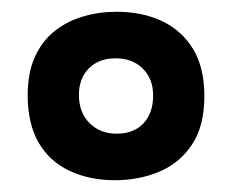

<svg xmlns="http://www.w3.org/2000/svg" viewBox="-20 -691 393 326"><path d="M175 -385Q132 -385 98 -401Q64 -417 45.5 -449Q27 -481 27 -529Q27 -568 39.5 -595Q52 -622 73 -638.5Q94 -655 121 -663Q148 -671 178 -671Q222 -671 255.5 -655Q289 -639 308 -607.5Q327 -576 327 -528Q327 -477 306 -445.5Q285 -414 250.5 -399.5Q216 -385 175 -385ZM178 -464Q207 -464 223.5 -481.5Q240 -499 240 -529Q240 -557 222.5 -574.5Q205 -592 176 -592Q148 -592 131 -575Q114 -558 114 -530Q114 -500 132 -482Q150 -464 178 -464Z"/></svg>

Font: Bricolage Grotesque 18pt SemiBold
Style: Regular
Weight: 600
Version: Version 1.001;gftools[0.9.33.dev8+g029e19f]